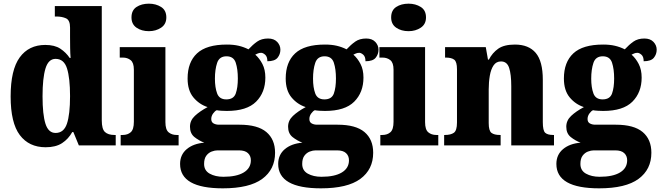

<svg xmlns="http://www.w3.org/2000/svg" viewBox="-20 -793 3601 1047"><path d="M229 10Q138 10 88 -56.5Q38 -123 38 -267Q38 -412 87.5 -480Q137 -548 227 -548Q278 -548 309 -527.5Q340 -507 360 -477H365Q363 -500 362.5 -531Q362 -562 362 -591V-643Q362 -683 340 -693Q318 -703 287 -703H279V-760H535V-136Q535 -89 552.5 -73Q570 -57 604 -57H611V0H410L380 -73H374Q353 -35 318.5 -12.5Q284 10 229 10ZM283 -68Q328 -68 345 -118.5Q362 -169 362 -269Q362 -367 345.5 -419.5Q329 -472 283 -472Q244 -472 228 -419.5Q212 -367 212 -268Q212 -168 228 -118Q244 -68 283 -68Z M792 -623Q752 -623 724.5 -642Q697 -661 697 -698Q697 -737 724.5 -755Q752 -773 792 -773Q830 -773 858.5 -755Q887 -737 887 -698Q887 -661 858.5 -642Q830 -623 792 -623ZM638 0V-57H649Q676 -57 693 -72Q710 -87 710 -129V-413Q710 -451 692.5 -465Q675 -479 650 -479H633V-536H882V-127Q882 -86 899.5 -71.5Q917 -57 943 -57H954V0Z M1195 234Q962 234 962 101Q962 51 998 20.5Q1034 -10 1094 -15Q1065 -26 1040.5 -45.5Q1016 -65 1016 -102Q1016 -136 1042.5 -161Q1069 -186 1112 -209Q1066 -224 1034.5 -262Q1003 -300 1003 -365Q1003 -454 1054.5 -502Q1106 -550 1217 -550Q1253 -550 1281 -543.5Q1309 -537 1335 -524Q1358 -549 1382 -566Q1406 -583 1442 -583Q1474 -583 1491.5 -564.5Q1509 -546 1509 -522Q1509 -497 1493.5 -478Q1478 -459 1438 -459Q1438 -484 1426 -494.5Q1414 -505 1404 -505Q1394 -505 1386 -501.5Q1378 -498 1372 -495Q1395 -475 1411 -444Q1427 -413 1427 -370Q1427 -289 1376.5 -238.5Q1326 -188 1217 -188Q1206 -188 1188 -189Q1170 -190 1162 -192Q1152 -188 1142 -174Q1132 -160 1132 -144Q1132 -127 1144.5 -120Q1157 -113 1174 -113H1286Q1385 -113 1432.5 -73Q1480 -33 1480 40Q1480 131 1410 182.5Q1340 234 1195 234ZM1214 -251Q1254 -251 1265.5 -283Q1277 -315 1277 -365Q1277 -416 1265.5 -451Q1254 -486 1215 -486Q1176 -486 1164 -450Q1152 -414 1152 -364Q1152 -316 1164 -283.5Q1176 -251 1214 -251ZM1198 171Q1270 171 1309 147.5Q1348 124 1348 81Q1348 57 1332 42Q1316 27 1283 27H1166Q1151 27 1134 33.5Q1117 40 1105 56Q1093 72 1093 101Q1093 137 1123.5 154Q1154 171 1198 171Z M1730 234Q1497 234 1497 101Q1497 51 1533 20.5Q1569 -10 1629 -15Q1600 -26 1575.5 -45.5Q1551 -65 1551 -102Q1551 -136 1577.5 -161Q1604 -186 1647 -209Q1601 -224 1569.5 -262Q1538 -300 1538 -365Q1538 -454 1589.5 -502Q1641 -550 1752 -550Q1788 -550 1816 -543.5Q1844 -537 1870 -524Q1893 -549 1917 -566Q1941 -583 1977 -583Q2009 -583 2026.5 -564.5Q2044 -546 2044 -522Q2044 -497 2028.5 -478Q2013 -459 1973 -459Q1973 -484 1961 -494.5Q1949 -505 1939 -505Q1929 -505 1921 -501.5Q1913 -498 1907 -495Q1930 -475 1946 -444Q1962 -413 1962 -370Q1962 -289 1911.5 -238.5Q1861 -188 1752 -188Q1741 -188 1723 -189Q1705 -190 1697 -192Q1687 -188 1677 -174Q1667 -160 1667 -144Q1667 -127 1679.5 -120Q1692 -113 1709 -113H1821Q1920 -113 1967.5 -73Q2015 -33 2015 40Q2015 131 1945 182.5Q1875 234 1730 234ZM1749 -251Q1789 -251 1800.5 -283Q1812 -315 1812 -365Q1812 -416 1800.5 -451Q1789 -486 1750 -486Q1711 -486 1699 -450Q1687 -414 1687 -364Q1687 -316 1699 -283.5Q1711 -251 1749 -251ZM1733 171Q1805 171 1844 147.5Q1883 124 1883 81Q1883 57 1867 42Q1851 27 1818 27H1701Q1686 27 1669 33.5Q1652 40 1640 56Q1628 72 1628 101Q1628 137 1658.5 154Q1689 171 1733 171Z M2208 -623Q2168 -623 2140.5 -642Q2113 -661 2113 -698Q2113 -737 2140.5 -755Q2168 -773 2208 -773Q2246 -773 2274.5 -755Q2303 -737 2303 -698Q2303 -661 2274.5 -642Q2246 -623 2208 -623ZM2054 0V-57H2065Q2092 -57 2109 -72Q2126 -87 2126 -129V-413Q2126 -451 2108.5 -465Q2091 -479 2066 -479H2049V-536H2298V-127Q2298 -86 2315.5 -71.5Q2333 -57 2359 -57H2370V0Z M2402 0V-57H2406Q2438 -57 2455 -69Q2472 -81 2472 -125V-415Q2472 -456 2457 -467.5Q2442 -479 2411 -479H2407V-536H2629L2641 -468H2646Q2665 -505 2697 -527.5Q2729 -550 2788 -550Q2863 -550 2901.5 -504.5Q2940 -459 2940 -358V-127Q2940 -81 2953 -69Q2966 -57 2997 -57H3001V0H2768V-323Q2768 -387 2756.5 -422.5Q2745 -458 2712 -458Q2686 -458 2671.5 -436.5Q2657 -415 2651 -380Q2645 -345 2645 -305V-122Q2645 -80 2660 -68.5Q2675 -57 2706 -57H2710V0Z M3247 234Q3014 234 3014 101Q3014 51 3050 20.5Q3086 -10 3146 -15Q3117 -26 3092.5 -45.5Q3068 -65 3068 -102Q3068 -136 3094.5 -161Q3121 -186 3164 -209Q3118 -224 3086.5 -262Q3055 -300 3055 -365Q3055 -454 3106.5 -502Q3158 -550 3269 -550Q3305 -550 3333 -543.5Q3361 -537 3387 -524Q3410 -549 3434 -566Q3458 -583 3494 -583Q3526 -583 3543.5 -564.5Q3561 -546 3561 -522Q3561 -497 3545.5 -478Q3530 -459 3490 -459Q3490 -484 3478 -494.5Q3466 -505 3456 -505Q3446 -505 3438 -501.5Q3430 -498 3424 -495Q3447 -475 3463 -444Q3479 -413 3479 -370Q3479 -289 3428.5 -238.5Q3378 -188 3269 -188Q3258 -188 3240 -189Q3222 -190 3214 -192Q3204 -188 3194 -174Q3184 -160 3184 -144Q3184 -127 3196.5 -120Q3209 -113 3226 -113H3338Q3437 -113 3484.5 -73Q3532 -33 3532 40Q3532 131 3462 182.5Q3392 234 3247 234ZM3266 -251Q3306 -251 3317.5 -283Q3329 -315 3329 -365Q3329 -416 3317.5 -451Q3306 -486 3267 -486Q3228 -486 3216 -450Q3204 -414 3204 -364Q3204 -316 3216 -283.5Q3228 -251 3266 -251ZM3250 171Q3322 171 3361 147.5Q3400 124 3400 81Q3400 57 3384 42Q3368 27 3335 27H3218Q3203 27 3186 33.5Q3169 40 3157 56Q3145 72 3145 101Q3145 137 3175.5 154Q3206 171 3250 171Z"/></svg>

Font: Noto Serif Armenian SemiCondensed ExtraBold
Style: Regular
Weight: 800
Width: 4
Designer: Monotype Design Team
Foundry: Monotype Imaging Inc.
Version: Version 2.008; ttfautohint (v1.8.4.7-5d5b)